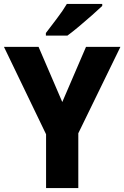

<svg xmlns="http://www.w3.org/2000/svg" viewBox="-20 -951 629 971"><path d="M295 -435 415 -714H589L376 -277V0H213V-272L0 -714H175ZM497 -921Q478 -903 446.5 -875Q415 -847 381 -818.5Q347 -790 321 -771H212V-784Q237 -817 267.5 -857Q298 -897 318 -931H497Z"/></svg>

Font: Noto Sans Devanagari SemiCondensed ExtraBold
Style: Regular
Weight: 800
Width: 4
Designer: Jelle Bosma - Monotype Design Team
Foundry: Monotype Imaging Inc.
Version: Version 2.004; ttfautohint (v1.8.4.7-5d5b)